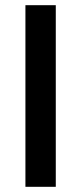

<svg xmlns="http://www.w3.org/2000/svg" viewBox="-20 -720 313 740"><path d="M78 -700H195V0H78Z"/></svg>

Font: Bai Jamjuree SemiBold
Style: Regular
Weight: 600
Version: Version 1.000; ttfautohint (v1.6)